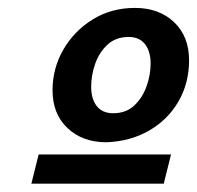

<svg xmlns="http://www.w3.org/2000/svg" viewBox="-20 -675 491 478"><path d="M245.1 -320.8Q185.5 -320.8 148.2 -356Q110.8 -391.1 110.8 -450.2Q110.8 -504.9 137.7 -551.5Q164.6 -598.1 210.9 -626.7Q257.3 -655.3 315.9 -655.3Q376 -655.3 413.3 -619.9Q450.7 -584.5 450.7 -524.9Q450.7 -467.8 424.3 -422.4Q397.9 -377 351.6 -350.1Q305.2 -323.2 245.1 -320.8ZM261.7 -393.1Q293.5 -393.1 314 -412.1Q334.5 -431.2 344.7 -459.7Q355 -488.3 355 -516.6Q355 -546.9 341.1 -564.9Q327.1 -583 300.3 -583Q268.6 -583 247.8 -564Q227.1 -544.9 217 -516.4Q207 -487.8 207 -458.5Q207 -428.7 220.9 -410.9Q234.9 -393.1 261.7 -393.1ZM58.1 -217.8 76.2 -290.5H405.8L387.7 -217.8Z"/></svg>

Font: Andika
Style: Bold Italic
Weight: 700
Italic angle: -14°
Designer: Victor Gaultney, Annie Olsen, Julie Remington, Don Collingsworth, Eric Hays, Becca Hirsbrunner
Foundry: SIL International
Version: Version 6.101